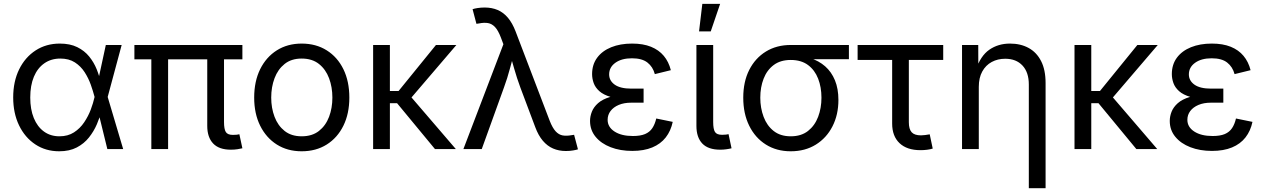

<svg xmlns="http://www.w3.org/2000/svg" viewBox="-20 -777 6598 1001"><path d="M288.6 11.7Q218.3 11.7 164.1 -24.2Q109.9 -60.1 79.3 -123.5Q48.8 -187 48.8 -269Q48.8 -352.1 79.8 -415.3Q110.8 -478.5 165.8 -514.2Q220.7 -549.8 292 -549.8Q345.2 -549.8 382.8 -531.2Q420.4 -512.7 445.1 -482.2Q469.7 -451.7 484.1 -415.8Q498.5 -379.9 505.4 -345.7H537.1L541 -272.9L622.1 0H539.6L472.7 -272.9Q465.3 -301.3 453.4 -335.2Q441.4 -369.1 421.4 -400.4Q401.4 -431.6 370.4 -451.7Q339.4 -471.7 294.4 -471.7Q246.6 -471.7 211.2 -447Q175.8 -422.4 156.7 -377Q137.7 -331.5 137.7 -268.6Q137.7 -207 156.2 -161.6Q174.8 -116.2 209 -91.3Q243.2 -66.4 290 -66.4Q334 -66.4 365.7 -86.9Q397.5 -107.4 418.9 -139.4Q440.4 -171.4 453.4 -206.1Q466.3 -240.7 472.7 -270L531.7 -542.5H614.3L541 -270L537.1 -199.2H509.3Q500.5 -165.5 484.9 -128.9Q469.2 -92.3 443.8 -60.3Q418.5 -28.3 380.4 -8.3Q342.3 11.7 288.6 11.7Z M1183.6 3.4Q1121.6 3.4 1091.1 -29.1Q1060.5 -61.5 1060.5 -120.6V-515.6H1147.9V-141.1Q1147.9 -104 1157.2 -88.9Q1166.5 -73.7 1194.3 -73.7Q1208 -73.7 1214.8 -74.7Q1221.7 -75.7 1228 -77.1L1243.7 -3.9Q1233.4 -1.5 1217.8 1Q1202.1 3.4 1183.6 3.4ZM769 0V-515.6H856.4V0ZM680.7 -467.8V-542.5H1243.7V-467.8Z M1552.7 11.7Q1479 11.7 1423.3 -23.4Q1367.7 -58.6 1336.4 -121.6Q1305.2 -184.6 1305.2 -268.1Q1305.2 -353 1336.4 -416.3Q1367.7 -479.5 1423.3 -514.6Q1479 -549.8 1552.7 -549.8Q1627.4 -549.8 1683.3 -514.6Q1739.3 -479.5 1770.3 -416.3Q1801.3 -353 1801.3 -268.1Q1801.3 -184.6 1770.3 -121.6Q1739.3 -58.6 1683.3 -23.4Q1627.4 11.7 1552.7 11.7ZM1552.7 -66.4Q1607.4 -66.4 1642.8 -94.2Q1678.2 -122.1 1695.6 -168Q1712.9 -213.9 1712.9 -268.1Q1712.9 -322.8 1695.6 -369.1Q1678.2 -415.5 1642.8 -443.6Q1607.4 -471.7 1552.7 -471.7Q1499 -471.7 1463.9 -443.6Q1428.7 -415.5 1411.4 -369.4Q1394 -323.2 1394 -268.1Q1394 -213.9 1411.4 -168Q1428.7 -122.1 1463.9 -94.2Q1499 -66.4 1552.7 -66.4Z M2012.7 -542.5V0H1925.3V-542.5ZM2359.4 -542.5 2099.6 -238.8H1979.5V-302.7H2058.1L2252.9 -542.5ZM2247.6 0 2048.3 -241.2 2095.2 -304.2 2356.4 0Z M2396 0 2604.5 -546.4 2591.3 -581.5Q2577.1 -618.7 2560.8 -636Q2544.4 -653.3 2524.2 -656.7Q2503.9 -660.2 2477.5 -654.8L2463.9 -652.8L2443.8 -729Q2452.6 -732.4 2470.2 -735.1Q2487.8 -737.8 2506.8 -737.8Q2544.4 -737.8 2574.7 -724.9Q2605 -711.9 2628.2 -684.3Q2651.4 -656.7 2668 -613.3L2846.2 -146.5Q2860.4 -110.4 2876.7 -92.5Q2893.1 -74.7 2913.3 -71Q2933.6 -67.4 2960 -72.3L2973.1 -74.2L2993.2 1.5Q2984.9 4.4 2968 7.3Q2951.2 10.3 2930.2 10.3Q2893.6 10.3 2863.5 -2.7Q2833.5 -15.6 2810.1 -43.2Q2786.6 -70.8 2770.5 -114.3L2692.9 -320.8Q2674.3 -371.1 2661.1 -418Q2647.9 -464.8 2633.8 -512.7H2665Q2650.9 -466.8 2638.2 -418.5Q2625.5 -370.1 2607.4 -320.8L2491.7 0Z M3276.4 9.8Q3213.4 9.8 3163.6 -9.5Q3113.8 -28.8 3085 -64Q3056.2 -99.1 3056.2 -146.5Q3056.2 -170.4 3065.7 -194.6Q3075.2 -218.8 3097.9 -239Q3120.6 -259.3 3160.6 -271.5Q3200.7 -283.7 3261.7 -283.7H3335.4V-241.7H3271.5Q3233.4 -241.7 3205.8 -230Q3178.2 -218.3 3163.1 -198.2Q3147.9 -178.2 3147.9 -152.3Q3147.9 -114.7 3183.8 -91.3Q3219.7 -67.9 3279.8 -67.9Q3318.8 -67.9 3343 -78.1Q3367.2 -88.4 3380.9 -108.9Q3394.5 -129.4 3401.4 -159.2L3487.3 -141.6Q3477.5 -94.7 3450.9 -60.5Q3424.3 -26.4 3380.6 -8.3Q3336.9 9.8 3276.4 9.8ZM3262.7 -260.3Q3202.6 -260.3 3164.3 -271.5Q3126 -282.7 3104.7 -301.8Q3083.5 -320.8 3075.2 -344Q3066.9 -367.2 3066.9 -390.6Q3066.9 -440.4 3093.3 -476.1Q3119.6 -511.7 3166.7 -530.8Q3213.9 -549.8 3275.4 -549.8Q3333 -549.8 3374 -533.2Q3415 -516.6 3440.7 -485.8Q3466.3 -455.1 3477.5 -411.1L3394 -390.6Q3383.8 -428.7 3355.5 -450.9Q3327.1 -473.1 3274.9 -473.1Q3220.7 -473.1 3188.2 -449.7Q3155.8 -426.3 3155.8 -389.2Q3155.8 -356.4 3184.8 -335.7Q3213.9 -314.9 3272 -314.9H3335.4V-260.3Z M3734.9 3.4Q3671.9 3.4 3641.4 -28.8Q3610.8 -61 3610.8 -120.6V-542.5H3698.2V-141.1Q3698.2 -104 3707.5 -89.1Q3716.8 -74.2 3744.6 -74.2Q3757.8 -74.2 3764.9 -75.2Q3772 -76.2 3778.3 -77.6L3793.9 -3.9Q3782.7 -1 3766.8 1.2Q3751 3.4 3734.9 3.4ZM3624.5 -613.3 3641.6 -756.8H3734.4L3685.5 -613.3Z M4102.5 11.7Q4028.8 11.7 3972.9 -23.4Q3917 -58.6 3886 -121.6Q3855 -184.6 3855 -267.6Q3855 -351.1 3886.2 -412.6Q3917.5 -474.1 3973.1 -508.3Q4028.8 -542.5 4102.5 -542.5H4405.8V-468.3H4172.4L4102.5 -464.4Q4048.8 -464.4 4013.7 -438Q3978.5 -411.6 3961.2 -366.9Q3943.8 -322.3 3943.8 -267.6Q3943.8 -213.9 3961.2 -167.7Q3978.5 -121.6 4013.7 -94Q4048.8 -66.4 4102.5 -66.4Q4157.2 -66.4 4192.6 -94.2Q4228 -122.1 4245.4 -168Q4262.7 -213.9 4262.7 -267.6Q4262.7 -322.3 4245.4 -366.9Q4228 -411.6 4192.6 -438Q4157.2 -464.4 4102.5 -464.4V-488.8Q4157.7 -488.8 4203.4 -474.4Q4249 -460 4282 -431.2Q4314.9 -402.3 4333 -358.4Q4351.1 -314.5 4351.1 -255.9Q4351.1 -178.7 4320.1 -118.2Q4289.1 -57.6 4233.2 -22.9Q4177.2 11.7 4102.5 11.7Z M4778.8 5.9Q4708.5 5.9 4669.9 -30.5Q4631.3 -66.9 4631.3 -132.8V-464.4H4451.2V-542.5H4897.5V-464.4H4718.3V-139.6Q4718.3 -104 4732.9 -87.6Q4747.6 -71.3 4781.7 -71.3Q4791 -71.3 4803.7 -73Q4816.4 -74.7 4827.1 -76.7L4842.8 -2.4Q4830.6 1.5 4813.7 3.7Q4796.9 5.9 4778.8 5.9Z M5083 -324.2V0H4995.6V-542.5H5080.1L5080.6 -411.1H5066.9Q5091.8 -485.8 5137.9 -517.8Q5184.1 -549.8 5245.6 -549.8Q5300.8 -549.8 5342.5 -527.1Q5384.3 -504.4 5407.7 -458.7Q5431.2 -413.1 5431.2 -343.8V204.1H5343.8V-336.4Q5343.8 -399.9 5310.8 -435.3Q5277.8 -470.7 5220.7 -470.7Q5181.6 -470.7 5150.4 -453.9Q5119.1 -437 5101.1 -404.3Q5083 -371.6 5083 -324.2Z M5669.4 -542.5V0H5582V-542.5ZM6016.1 -542.5 5756.3 -238.8H5636.2V-302.7H5714.8L5909.7 -542.5ZM5904.3 0 5705.1 -241.2 5752 -304.2 6013.2 0Z M6298.8 9.8Q6235.8 9.8 6186 -9.5Q6136.2 -28.8 6107.4 -64Q6078.6 -99.1 6078.6 -146.5Q6078.6 -170.4 6088.1 -194.6Q6097.7 -218.8 6120.4 -239Q6143.1 -259.3 6183.1 -271.5Q6223.1 -283.7 6284.2 -283.7H6357.9V-241.7H6293.9Q6255.9 -241.7 6228.3 -230Q6200.7 -218.3 6185.5 -198.2Q6170.4 -178.2 6170.4 -152.3Q6170.4 -114.7 6206.3 -91.3Q6242.2 -67.9 6302.2 -67.9Q6341.3 -67.9 6365.5 -78.1Q6389.6 -88.4 6403.3 -108.9Q6417 -129.4 6423.8 -159.2L6509.8 -141.6Q6500 -94.7 6473.4 -60.5Q6446.8 -26.4 6403.1 -8.3Q6359.4 9.8 6298.8 9.8ZM6285.2 -260.3Q6225.1 -260.3 6186.8 -271.5Q6148.4 -282.7 6127.2 -301.8Q6106 -320.8 6097.7 -344Q6089.4 -367.2 6089.4 -390.6Q6089.4 -440.4 6115.7 -476.1Q6142.1 -511.7 6189.2 -530.8Q6236.3 -549.8 6297.9 -549.8Q6355.5 -549.8 6396.5 -533.2Q6437.5 -516.6 6463.1 -485.8Q6488.8 -455.1 6500 -411.1L6416.5 -390.6Q6406.2 -428.7 6377.9 -450.9Q6349.6 -473.1 6297.4 -473.1Q6243.2 -473.1 6210.7 -449.7Q6178.2 -426.3 6178.2 -389.2Q6178.2 -356.4 6207.3 -335.7Q6236.3 -314.9 6294.4 -314.9H6357.9V-260.3Z"/></svg>

Font: Inter 16pt
Style: Regular
Weight: 400
Version: Version 4.001;git-66647c0bb